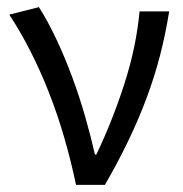

<svg xmlns="http://www.w3.org/2000/svg" viewBox="-20 -518 514 538"><path d="M193 0Q179 -67 160 -132.5Q141 -198 117 -259Q93 -320 65 -375Q37 -430 6 -477L89 -498Q114 -459 138 -408Q162 -357 182.5 -301.5Q203 -246 219 -190Q235 -134 246 -85H250Q295 -179 328.5 -283Q362 -387 371 -486H454Q444 -423 428.5 -363Q413 -303 391 -244Q369 -185 340 -124.5Q311 -64 274 0Z"/></svg>

Font: Processing Sans Pro
Style: Regular
Weight: 400
Designer: Paul D. Hunt
Foundry: Adobe Systems Incorporated
Version: Version 2.020;PS 2.000;hotconv 1.0.86;makeotf.lib2.5.63406